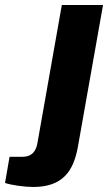

<svg xmlns="http://www.w3.org/2000/svg" viewBox="-138 -547 444 764"><path d="M-6 197C109 197 154 137 172 37L272 -527H108L11 22C5 58 -14 77 -49 77H-100L-118 181C-92 190 -39 197 -6 197Z"/></svg>

Font: Archivo ExtraBold
Style: Italic
Weight: 800
Italic angle: -10°
Designer: Hector Gatti
Foundry: Omnibus-Type
Version: Version 2.001